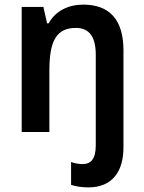

<svg xmlns="http://www.w3.org/2000/svg" viewBox="-20 -572 626 832"><path d="M363 240C470 240 515 167 515 67V-354C515 -487 454 -552 341 -552C278 -552 221 -526 191 -471H184L168 -542H74V0H194V-267C194 -394 224 -451 309 -451C367 -451 395 -412 395 -335V58C395 119 372 139 339 139C320 139 305 136 288 130V229C308 236 335 240 363 240Z"/></svg>

Font: Noto Sans Kannada SemiCondensed SemiBold
Style: Regular
Weight: 600
Width: 4
Designer: Jelle Bosma - Monotype Design Team
Foundry: Monotype Imaging Inc.
Version: Version 2.005